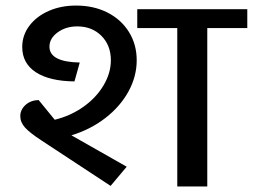

<svg xmlns="http://www.w3.org/2000/svg" viewBox="-20 -671 910 691"><path d="M237 -184 436 -71 378 -2 130 -165Q87 -193 70 -212Q53 -231 53 -253Q53 -276 71.5 -293Q90 -310 119 -311L177 -240Q234 -254 280 -286.5Q326 -319 352.5 -363.5Q379 -408 379 -454Q379 -508 345 -542Q311 -576 258 -576Q217 -576 187.5 -554.5Q158 -533 158 -503Q158 -448 267 -446L248 -378Q158 -379 109 -411Q60 -443 60 -502Q60 -544 85.5 -578Q111 -612 155 -631.5Q199 -651 254 -651Q317 -651 366.5 -626Q416 -601 444 -556Q472 -511 472 -454Q472 -396 442.5 -342Q413 -288 359.5 -246.5Q306 -205 237 -184ZM618 -570H474V-638H870V-570H726V0H618Z"/></svg>

Font: Amiko SemiBold
Style: Regular
Weight: 600
Designer: Pablo Impallari, Rodrigo Fuenzalida, Andres Torresi
Foundry: Impallari Type
Version: Version 1.001; ttfautohint (v1.3)